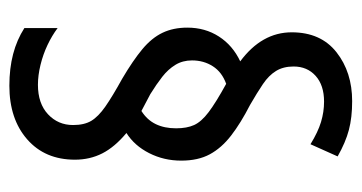

<svg xmlns="http://www.w3.org/2000/svg" viewBox="-201 -599 772 410"><g transform="rotate(90 185.0 -394.0)"><path d="M39 -408Q39 -446 58 -475.5Q77 -505 111 -521Q80 -544 64.5 -571.5Q49 -599 49 -631Q49 -693 91.5 -726.5Q134 -760 196 -760Q231 -760 257.5 -753Q284 -746 314 -729L288 -671Q262 -687 240.5 -693.5Q219 -700 197 -700Q162 -700 142 -682Q122 -664 122 -635Q122 -613 131.5 -597.5Q141 -582 159.5 -569.5Q178 -557 204 -542Q243 -522 269.5 -501.5Q296 -481 309.5 -456Q323 -431 323 -395Q323 -358 307 -326.5Q291 -295 264 -278Q294 -253 307.5 -226.5Q321 -200 321 -168Q321 -104 277.5 -66Q234 -28 163 -28Q126 -28 95.5 -36Q65 -44 40 -60V-131Q56 -119 76 -109.5Q96 -100 118.5 -94.5Q141 -89 161 -89Q201 -89 224 -110.5Q247 -132 247 -164Q247 -188 238 -203Q229 -218 207.5 -233Q186 -248 148 -269Q109 -292 85 -312Q61 -332 50 -355Q39 -378 39 -408ZM109 -418Q109 -398 118.5 -382.5Q128 -367 144 -354.5Q160 -342 181 -329L217 -310Q236 -322 245 -340.5Q254 -359 254 -384Q254 -407 247 -422.5Q240 -438 219.5 -453.5Q199 -469 159 -491Q134 -482 121.5 -462.5Q109 -443 109 -418Z"/></g></svg>

Font: Noto Sans Khmer ExtraCondensed
Style: Regular
Weight: 400
Width: 2
Designer: Danh Hong and the Monotype Design Team
Foundry: Monotype Imaging Inc.
Version: Version 2.004